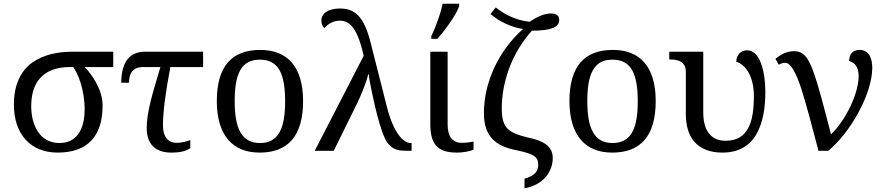

<svg xmlns="http://www.w3.org/2000/svg" viewBox="-20 -816 4795 1039"><path d="M535.2 -245.1C535.2 -332.5 475.6 -415.5 438 -453.1H592.8V-536.1H373C295.9 -536.1 218.3 -522 155.3 -478C114.7 -449.7 85 -407.7 67.9 -350.1C59.6 -321.3 55.2 -287.6 55.2 -250C55.2 -88.4 147 9.8 292 9.8C454.1 9.8 535.2 -79.1 535.2 -245.1ZM148.9 -242.2C148.9 -325.7 175.8 -378.4 214.8 -410.2C253.9 -441.9 305.7 -453.1 356 -453.1H376C388.2 -437 404.3 -406.7 416.5 -366.7C428.7 -326.7 438 -277.8 438 -225.1C438 -107.4 389.2 -42 301.8 -42C252.9 -42 214.4 -63 189 -98.1C163.1 -133.3 148.9 -183.6 148.9 -242.2Z M901.9 -453.1H1079.1V-536.1H765.1C726.6 -536.1 694.3 -524.4 671.9 -497.6C649.4 -470.2 636.2 -428.7 636.2 -368.2H678.2C678.2 -416 696.3 -453.1 754.9 -453.1H848.1C828.1 -386.7 809.6 -325.7 795.9 -271C782.2 -215.8 773.9 -166.5 773.9 -124C773.9 -39.6 816.9 9.8 907.2 9.8C958.5 9.8 985.4 1.5 1009.8 -14.2V-58.1C986.8 -48.8 959 -43 934.1 -43C894 -43 861.8 -71.3 861.8 -138.2C861.8 -208.5 876 -318.8 901.9 -453.1Z M1620.1 -269C1620.1 -362.8 1598.6 -432.1 1558.6 -478C1518.6 -523.9 1460.4 -545.9 1388.2 -545.9C1233.4 -545.9 1153.3 -456.1 1153.3 -269C1153.3 -175.3 1175.3 -105.5 1215.3 -59.1C1255.4 -12.7 1313 9.8 1385.3 9.8C1539.1 9.8 1620.1 -81.1 1620.1 -269ZM1250 -269C1250 -417 1285.6 -493.2 1386.2 -493.2C1436.5 -493.2 1470.7 -474.1 1492.2 -437C1513.7 -399.4 1522.9 -343.3 1522.9 -269C1522.9 -194.8 1514.2 -138.2 1492.7 -100.1C1471.2 -62 1437.5 -42 1387.2 -42C1286.6 -42 1250 -121.6 1250 -269Z M1948.2 -514.2 1683.1 0H1786.1L1913.1 -257.8C1932.1 -296.4 1966.3 -378.9 1972.2 -414.1H1975.1C1976.6 -399.4 1982.9 -362.3 1992.2 -318.8C2002 -270.5 2015.6 -210 2033.2 -149.9C2052.2 -85 2068.8 -47.4 2091.8 -26.4C2114.7 -4.9 2142.6 0 2184.1 0H2207.5V-42H2202.1C2182.1 -42 2158.7 -56.2 2136.2 -87.4C2113.8 -118.7 2091.8 -167 2074.2 -235.8L1985.4 -585.9C1967.8 -656.2 1946.3 -702.6 1919.4 -731C1892.1 -759.3 1859.9 -770 1819.3 -770C1753.4 -770 1719.2 -741.7 1719.2 -705.1C1719.2 -687 1725.1 -671.9 1736.3 -664.1C1752.4 -684.1 1781.2 -704.1 1818.4 -704.1C1845.2 -704.1 1868.2 -695.3 1889.6 -667.5C1911.1 -639.6 1930.2 -592.3 1948.2 -514.2Z M2402.3 -142.1V-536.1H2308.6V-145C2308.6 -31.2 2351.1 9.8 2453.6 9.8C2484.9 9.8 2523.4 2.9 2542.5 -5.9V-49.8C2521.5 -45.9 2502.4 -43 2478.5 -43C2432.1 -43 2402.3 -73.7 2402.3 -142.1ZM2314 -606H2346.7C2367.2 -628.4 2394 -662.6 2418 -697.8C2441.4 -731.9 2460 -764.6 2464.8 -784.2V-795.9H2375C2366.2 -746.1 2336.4 -664.6 2314 -621.1Z M2598.6 -204.1C2598.6 -77.1 2662.1 -24.9 2775.4 -2.9C2870.6 16.6 2892.6 34.2 2892.6 75.2C2892.6 111.3 2873.5 135.7 2818.4 150.9V203.1C2922.4 184.1 2971.2 110.8 2971.2 39.1C2971.2 -24.9 2920.4 -54.2 2841.3 -70.8C2731 -97.2 2695.3 -121.1 2695.3 -230C2695.3 -298.3 2708 -371.1 2734.4 -443.4C2760.7 -515.6 2801.8 -586.9 2858.4 -649.9C2909.7 -649.9 2947.3 -654.8 2971.2 -664.1C2994.6 -673.3 3006.3 -688 3006.3 -709C3006.3 -731.9 2989.7 -743.2 2960.4 -743.2C2920.9 -743.2 2875 -718.3 2846.2 -698.2C2774.9 -704.6 2705.1 -740.2 2662.6 -775.9L2634.3 -740.2C2685.1 -696.8 2752.4 -667 2810.5 -659.2C2677.7 -541 2598.6 -369.6 2598.6 -204.1Z M3528.3 -269C3528.3 -362.8 3506.8 -432.1 3466.8 -478C3426.8 -523.9 3368.7 -545.9 3296.4 -545.9C3141.6 -545.9 3061.5 -456.1 3061.5 -269C3061.5 -175.3 3083.5 -105.5 3123.5 -59.1C3163.6 -12.7 3221.2 9.8 3293.5 9.8C3447.3 9.8 3528.3 -81.1 3528.3 -269ZM3158.2 -269C3158.2 -417 3193.8 -493.2 3294.4 -493.2C3344.7 -493.2 3378.9 -474.1 3400.4 -437C3421.9 -399.4 3431.2 -343.3 3431.2 -269C3431.2 -194.8 3422.4 -138.2 3400.9 -100.1C3379.4 -62 3345.7 -42 3295.4 -42C3194.8 -42 3158.2 -121.6 3158.2 -269Z M3890.6 9.8C3978 9.8 4040 -29.8 4074.2 -91.3C4109.9 -155.3 4121.6 -233.4 4121.6 -319.8C4121.6 -375 4113.8 -431.2 4098.1 -473.6C4082 -516.1 4057.1 -543.9 4022.5 -543.9C3991.2 -543.9 3964.4 -520.5 3964.4 -481.9C3986.3 -475.6 4010.7 -457.5 4028.8 -426.8C4046.9 -396 4059.6 -353 4059.6 -296.9C4059.6 -227.1 4052.2 -166.5 4029.3 -123.5C4006.3 -80.1 3968.8 -54.2 3906.7 -54.2C3829.1 -54.2 3785.6 -106.9 3785.6 -208V-536.1H3601.6V-494.1H3604.5C3648.9 -494.1 3691.4 -484.4 3691.4 -425.8V-199.2C3691.4 -68.4 3755.4 9.8 3890.6 9.8Z M4700.2 -449.2C4700.2 -496.1 4685.1 -545.9 4631.3 -545.9C4598.1 -545.9 4575.2 -526.9 4575.2 -485.8C4610.4 -476.6 4626.5 -445.8 4626.5 -404.8C4626.5 -313.5 4561 -170.4 4477.1 -88.9C4446.3 -207.5 4422.9 -297.4 4402.8 -363.8C4392.6 -397 4383.3 -424.8 4374.5 -447.3C4348.6 -512.2 4322.3 -539.1 4277.3 -539.1C4236.8 -539.1 4202.1 -520 4176.3 -497.1L4194.3 -465.8C4206.1 -473.1 4218.3 -476.1 4229.5 -476.1C4260.3 -476.1 4288.6 -418.9 4316.4 -335C4344.2 -249 4375 -128.9 4409.2 0H4462.4C4519.5 -47.4 4579.1 -122.1 4625 -206.5C4670.4 -290.5 4700.2 -377.9 4700.2 -449.2Z"/></svg>

Font: The Erased English
Style: Regular
Weight: 400
Designer: Monotype Design team + ligartures altered by 180 Amsterdam
Foundry: Monotype Imaging Inc.
Version: Version 1.030;Glyphs 3.1.2 (3151)